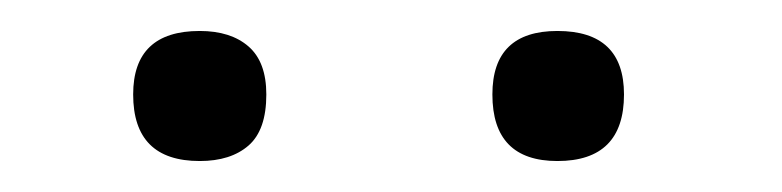

<svg xmlns="http://www.w3.org/2000/svg" viewBox="-20 -760 505 124"><path d="M109 -656Q66 -656 66 -699Q66 -740 109 -740Q129 -740 140.5 -730Q152 -720 152 -699Q152 -676 140.5 -666Q129 -656 109 -656ZM340 -656Q298 -656 298 -699Q298 -740 340 -740Q383 -740 383 -699Q383 -656 340 -656Z"/></svg>

Font: Plata Sans Light
Style: Regular
Weight: 300
Designer: Pablo Impallari, Andres Torresi, & Cristiano Sobral
Foundry: Pablo Impallari, Andres Torresi, & Cristiano Sobral
Version: Version 1.00;December 28, 2019;FontCreator 12.0.0.2547 64-bi